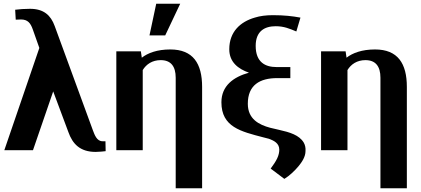

<svg xmlns="http://www.w3.org/2000/svg" viewBox="-20 -802 2245 1025"><path d="M3 0H156L264 -314L345 -97C367 -35 406 9 491 9C513 8 531 7 544 5L543 -48H536H527C497 -48 485 -82 476 -106L272 -663C251 -721 213 -755 140 -755C112 -755 84 -753 61 -750L64 -697C74 -697 81 -698 92 -698C128 -698 143 -679 155 -645L190 -546Z M601 0H742V-428C761 -459 793 -481 838 -481C892 -481 918 -448 918 -387V203H1059V-338C1059 -463 1011 -538 889 -538C819 -538 769 -519 737 -494L732 -528H601ZM778 -613H862L942 -782H814Z M1162 -256C1162 -124 1266 -100 1385 -69L1416 -61C1443 -51 1471 -37 1471 -3C1471 10 1468 26 1460 43C1452 60 1440 78 1425 98L1498 153C1526 136 1553 110 1574 85C1591 64 1611 36 1611 4C1612 -13 1609 -27 1602 -40C1578 -81 1527 -96 1469 -109L1422 -120C1363 -136 1303 -166 1303 -248C1303 -348 1367 -385 1460 -385H1530V-444H1456C1397 -444 1345 -469 1345 -557C1345 -636 1393 -662 1452 -662C1496 -662 1526 -649 1562 -634L1584 -708C1541 -716 1496 -721 1437 -721C1401 -721 1368 -717 1340 -708C1264 -686 1204 -633 1204 -539C1204 -470 1252 -434 1309 -414C1226 -391 1162 -344 1162 -256Z M1694 0H1835V-428C1854 -459 1886 -481 1931 -481C1985 -481 2011 -448 2011 -387V203H2152V-338C2152 -463 2104 -538 1982 -538C1912 -538 1862 -519 1830 -494L1825 -528H1694Z"/></svg>

Font: Aerodynamic
Style: Regular
Weight: 500
Designer: Google
Version: Version 2.000980; 2014